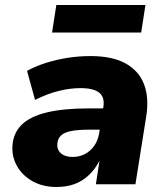

<svg xmlns="http://www.w3.org/2000/svg" viewBox="-20 -736 660 767"><path d="M206 11Q151 11 110 -12Q69 -35 47.5 -73.5Q26 -112 30 -157Q34 -206 67.5 -238.5Q101 -271 167.5 -287Q234 -303 336 -303H409L396 -218H336Q294 -218 266.5 -213Q239 -208 225 -196Q211 -184 209 -162Q207 -138 223.5 -123.5Q240 -109 270 -109Q297 -109 319 -120.5Q341 -132 356 -153Q371 -174 376 -203L393 -309Q399 -348 376 -366Q353 -384 302 -384Q261 -384 215.5 -373Q170 -362 120 -337L88 -453Q123 -472 164.5 -485Q206 -498 250.5 -505Q295 -512 342 -512Q429 -512 482 -482.5Q535 -453 555.5 -399Q576 -345 564 -270L521 0H363L378 -97H379Q361 -61 335 -36.5Q309 -12 277 -0.5Q245 11 206 11ZM188 -606 205 -716H561L544 -606Z"/></svg>

Font: Nunito Sans 9pt Black
Style: Italic
Weight: 900
Italic angle: -9°
Version: Version 3.101;gftools[0.9.27]